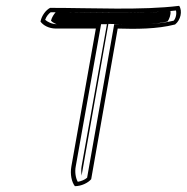

<svg xmlns="http://www.w3.org/2000/svg" viewBox="-20 -619 641 659"><path d="M119 -545C128 -532 148 -521 172 -521H309L225 -48C220 -21 226 6 237 20C259 20 282 9 293 -4L384 -521C446 -519 519 -519 581 -535C600 -550 607 -581 595 -599C468 -583 294 -592 152 -592C138 -585 123 -566 119 -545ZM135 -551C139 -563 147 -572 154 -577C292 -577 459 -569 584 -583C587 -571 583 -555 576 -548C518 -534 447 -534 387 -536H372L279 -9C271 -2 259 3 247 5C240 -7 236 -28 240 -48L327 -536H175C158 -536 143 -544 135 -551ZM155 -548C162 -540 174 -536 175 -536H347L260 -48C258 -37 259 -26 260 -16L352 -537L390 -536C446 -534 506 -534 555 -545C561 -553 567 -569 565 -581C442 -570 295 -576 171 -577C165 -570 158 -560 155 -548Z"/></svg>

Font: Snowfall
Style: EcoObl
Weight: 400
Designer: Jasper
Foundry: Cannot Into Space Fonts
Version: Version 0.9